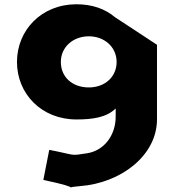

<svg xmlns="http://www.w3.org/2000/svg" viewBox="-20 -610 820 905"><path d="M184.3 238.1C287.2 259.8 310.5 269.7 314.3 273.3C317.7 271.8 328.4 269.5 357 267.3C548.9 252.9 720 124 720 -47.9V-398.9L522 -528.9C475.8 -567.9 415.3 -589.9 340.5 -589.9C175.5 -589.9 60 -467.9 60 -317.9C60 -167.9 175.5 -46.9 340.5 -46.9C417.5 -46.9 483.5 -56.9 525.3 -98.9V-60.9C525.3 30.1 468.9 100.2 390.7 112.4C307.3 125.5 342.3 121.5 212.1 96.3ZM266.8 -317.9C266.8 -388.9 325.1 -438.9 398.8 -438.9C471.4 -438.9 529.7 -388.9 529.7 -317.9C529.7 -247.9 474.7 -197.9 398.8 -197.9C319.6 -197.9 266.8 -247.9 266.8 -317.9ZM314.3 273.3C316.9 275.9 309.9 275.2 314.3 273.3Z"/></svg>

Font: Hussar
Style: BdWide
Weight: 700
Foundry: Cannot Into Space Fonts
Version: Version 2.00